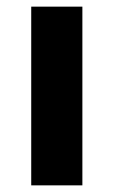

<svg xmlns="http://www.w3.org/2000/svg" viewBox="-20 -558 342 578"><path d="M74 0V-538H228V0Z"/></svg>

Font: Trueno
Style: SBd
Weight: 600
Designer: Julieta Ulanovsky
Foundry: Julieta Ulanovsky
Version: Version 3.001b